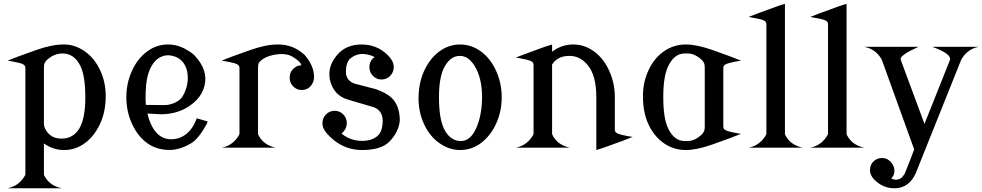

<svg xmlns="http://www.w3.org/2000/svg" viewBox="-20 -770 5122 1001"><path d="M424.8 -261.2Q424.8 -371.1 400.4 -423.3Q368.7 -491.2 306.2 -491.2Q258.8 -491.2 220.7 -453.6L215.8 -446.3Q209 -438.5 209 -413.6V-125.5V-121.1Q210 -105.5 223.1 -85.9Q249 -47.4 300.3 -47.4Q301.3 -47.4 301.8 -47.4Q361.3 -47.4 393.6 -100.1Q424.8 -153.3 424.8 -261.2ZM19.5 211.4Q80.1 199.7 111.3 143.1L112.3 139.2V-413.6Q112.3 -425.3 106 -430.7Q97.2 -438.5 76.2 -442.9Q32.2 -452.6 19.5 -453.6Q51.3 -467.8 168.9 -509.3Q251 -538.1 310.5 -538.1Q312.5 -538.1 314.5 -538.1Q371.6 -538.1 423.3 -501.5Q473.1 -466.3 502.4 -403.3Q531.2 -341.3 531.2 -269Q531.2 -188.5 502 -125Q472.2 -60.5 423.3 -24.4Q374 12.2 314.5 12.2Q257.3 12.2 209 -22V139.2L210 143.6Q236.3 197.8 301.8 211.4Z M638.7 -263.2Q638.7 -336.4 668 -400.9Q696.8 -464.4 746.6 -501.5Q795.9 -538.1 855.5 -538.1Q912.1 -538.1 962.4 -504.9Q999 -484.9 1027.8 -437Q1048.3 -402.8 1050.8 -362.8Q1050.3 -276.4 973.1 -221.2Q907.7 -174.3 818.4 -174.3Q817.4 -174.3 748.5 -178.2Q760.7 -127.9 781.2 -96.7Q815.9 -43.9 872.1 -43.9H873Q933.1 -43.9 975.1 -95.7Q992.2 -116.7 1005.9 -153.3L1062.5 -136.7Q1060.5 -128.9 1059.1 -126Q1018.1 -50.8 980.5 -25.4Q919.4 11.7 864.3 11.7H862.8Q795.9 11.7 746.6 -24.4Q697.3 -60.5 668 -125Q638.7 -189.5 638.7 -263.2ZM959 -363.3Q959 -418.5 929.7 -450.2Q904.3 -478 859.4 -481.9H858.4Q804.7 -481.9 772.5 -429.7Q748 -389.6 742.2 -330.1Q738.8 -295.4 738.8 -254.9Q738.8 -241.2 740.7 -223.1Q785.2 -222.2 829.6 -222.2Q852.5 -222.2 862.3 -224.6Q911.6 -236.8 930.7 -265.6Q959 -313 959 -363.3Z M1135.7 0Q1196.3 -11.7 1227.5 -68.4L1228.5 -72.3V-413.6Q1228.5 -425.3 1222.2 -430.7Q1213.4 -438.5 1192.4 -442.9Q1148.4 -452.6 1135.7 -453.6Q1169.4 -468.8 1285.2 -509.3Q1367.2 -538.1 1426.8 -538.1Q1428.7 -538.1 1430.7 -538.1Q1509.8 -538.1 1568.4 -483.4Q1617.2 -426.8 1617.2 -369.6Q1617.2 -368.2 1617.2 -367.2Q1617.2 -340.3 1598.6 -320.3Q1580.6 -300.8 1553.7 -300.8Q1526.9 -300.8 1508.8 -319.3Q1490.2 -338.4 1490.2 -363.8Q1490.2 -364.7 1490.2 -365.2Q1490.2 -393.1 1508.8 -411.1Q1526.9 -428.7 1550.8 -429.7Q1547.4 -449.7 1502.9 -475.6Q1481 -488.3 1445.8 -488.3Q1439.9 -488.3 1434.1 -487.8Q1380.9 -483.4 1346.2 -459Q1343.8 -457.5 1332 -446.3Q1325.2 -439.9 1325.2 -413.6V-72.3L1326.2 -67.9Q1352.5 -13.7 1418 0Z M1661.1 -127.9Q1661.1 -154.8 1679.7 -173.6Q1698.2 -192.4 1724.6 -192.4Q1751 -192.4 1769.5 -173.6Q1788.1 -154.8 1788.1 -127.9Q1788.1 -103 1769.5 -82Q1765.6 -77.6 1760.7 -73.7L1766.6 -68.8Q1810.5 -35.6 1868.7 -35.6Q1869.1 -35.6 1870.1 -35.6Q1916.5 -35.6 1946.8 -60.1Q1973.1 -81.5 1975.1 -134.8V-144Q1972.7 -196.3 1925.8 -211.9L1793 -251Q1718.3 -272.9 1699.2 -356.9Q1697.3 -371.6 1697.3 -385.7Q1697.3 -434.1 1735.8 -481.4Q1782.2 -538.1 1865.2 -538.1Q1942.9 -538.1 1997.6 -486.3Q2015.6 -469.2 2025.4 -451.2Q2032.7 -437.5 2032.7 -419.9Q2032.7 -393.6 2014.2 -374.5Q1995.6 -355.5 1969.2 -355.5Q1942.9 -355.5 1924.3 -374.5Q1905.8 -393.6 1905.8 -420.4Q1905.8 -447.3 1924.3 -465.8L1933.6 -472.2Q1903.8 -488.8 1865.7 -488.8H1864.3Q1831.5 -486.3 1805.2 -464.4Q1783.7 -441.9 1783.7 -400.4Q1783.7 -397 1783.7 -393.6Q1783.7 -352.5 1825.2 -335L1940.9 -304.7Q1991.7 -286.1 2016.6 -264.6Q2063.5 -224.1 2064.5 -143.1Q2059.6 -83 2010.7 -32.2Q1967.3 12.2 1867.7 12.2Q1780.3 12.2 1714.4 -44.4Q1680.2 -74.2 1669.4 -95.2Q1666.5 -101.1 1665 -105Q1661.1 -115.2 1661.1 -127.9Z M2268.6 -264.6Q2268.6 -155.8 2293 -102.5Q2324.2 -34.7 2383.3 -34.7Q2436 -34.7 2466.8 -111.3Q2492.2 -174.8 2493.2 -260.7V-262.7Q2493.2 -364.3 2454.1 -426.8Q2421.9 -478.5 2378.4 -478.5Q2377.9 -478.5 2377 -478.5Q2330.6 -478.5 2299.8 -425.8Q2268.6 -372.6 2268.6 -264.6ZM2162.1 -256.8Q2162.1 -337.4 2191.4 -400.9Q2221.2 -465.3 2270 -501.5Q2319.3 -538.1 2378.9 -538.1Q2438 -538.1 2487.8 -501.5Q2537.1 -465.3 2566.4 -400.9Q2595.7 -336.4 2595.7 -262.7Q2595.7 -188.5 2566.4 -125Q2537.1 -61.5 2487.8 -24.4Q2439 12.2 2378.9 12.2Q2321.8 12.2 2270 -24.4Q2220.2 -59.6 2190.9 -122.6Q2162.1 -184.6 2162.1 -256.8Z M2668.9 0Q2729.5 -11.7 2760.7 -68.4L2761.7 -72.3V-429.7Q2761.7 -441.9 2755.4 -446.8Q2745.6 -454.6 2725.6 -459Q2681.2 -468.8 2668.9 -469.7Q2685.5 -477.1 2818.4 -525.4Q2838.9 -532.7 2858.4 -538.1V-500.5L2859.9 -501.5Q2908.7 -538.1 2968.8 -538.1Q3027.8 -538.1 3077.6 -501.5Q3127 -465.3 3156.2 -400.9Q3185.5 -336.4 3185.5 -262.7V-259.8V-96.2Q3185.5 -84 3191.9 -79.1Q3201.7 -71.3 3221.7 -66.9Q3266.1 -57.1 3278.3 -56.2Q3251 -43.9 3128.9 -0.5Q3108.4 6.8 3088.9 12.2V-260.7V-262.7Q3088.9 -374 3046.4 -427.7Q3006.3 -478.5 2950.2 -478.5Q2949.2 -478.5 2948.2 -478.5Q2886.2 -478.5 2858.4 -433.6V-72.3L2859.4 -67.9Q2885.7 -13.7 2951.2 0Z M3438 -264.6Q3438 -154.8 3462.4 -102.5Q3494.1 -34.7 3549.3 -34.7Q3556.6 -34.7 3564 -34.7Q3604.5 -34.7 3642.1 -72.3L3647 -79.6Q3654.3 -87.4 3654.3 -112.3V-413.6Q3654.3 -438.5 3647.5 -446.3L3642.6 -453.6Q3605 -491.2 3564.5 -491.2Q3557.1 -491.2 3549.8 -491.2Q3494.6 -491.2 3462.9 -423.3Q3438 -370.1 3438 -264.6ZM3332 -269Q3332 -341.3 3360.8 -403.3Q3389.6 -465.8 3439.9 -501.5Q3491.7 -538.1 3556.2 -538.1Q3612.3 -538.1 3694.3 -509.3Q3812 -467.8 3843.8 -453.6Q3833 -453.1 3787.1 -442.9Q3767.6 -438.5 3757.3 -430.7Q3751 -425.8 3751 -413.6V-112.3Q3751 -99.6 3756.8 -95.2Q3767.1 -87.4 3786.6 -83Q3832.5 -72.8 3843.3 -72.3Q3811.5 -58.1 3693.8 -16.6Q3611.8 12.2 3555.7 12.2Q3491.2 12.2 3439.5 -24.4Q3389.2 -60.1 3360.4 -122.6Q3332 -183.6 3332 -269Z M3882.8 -681.6Q3907.7 -692.4 4032.2 -737.3Q4050.8 -744.1 4072.3 -750V-72.3L4073.2 -67.9Q4099.6 -13.7 4165 0H3882.8Q3943.4 -11.7 3974.6 -68.4L3975.6 -72.3V-641.6Q3975.6 -653.8 3969.2 -658.7Q3960 -666.5 3938.5 -670.9Q3887.2 -681.2 3882.8 -681.6Z M4204.1 -681.6Q4229 -692.4 4353.5 -737.3Q4372.1 -744.1 4393.6 -750V-72.3L4394.5 -67.9Q4420.9 -13.7 4486.3 0H4204.1Q4264.6 -11.7 4295.9 -68.4L4296.9 -72.3V-641.6Q4296.9 -653.8 4290.5 -658.7Q4281.2 -666.5 4259.8 -670.9Q4208.5 -681.2 4204.1 -681.6Z M4486.3 -525.9H4768.6Q4675.3 -484.4 4675.3 -461.9Q4675.3 -460 4676.3 -458L4677.7 -453.6L4799.8 -124L4931.2 -453.6L4932.6 -458.5Q4933.6 -461.9 4933.6 -463.9Q4931.2 -493.2 4840.3 -525.9H5082Q5022 -514.2 4990.7 -457.5L4989.3 -453.6L4760.7 117.2L4754.9 131.8Q4721.7 206.1 4652.3 211.4Q4649.4 211.4 4646 211.4Q4643.1 211.4 4640.1 211.4Q4582.5 211.4 4535.6 164.1Q4515.6 140.6 4515.6 117.7Q4515.6 89.8 4533.2 72.3Q4551.8 53.7 4578.6 53.7Q4605 53.7 4624 74.2Q4643.1 94.7 4643.1 121.1Q4643.1 143.6 4626.5 161.1Q4640.1 167 4651.9 167Q4670.9 166.5 4684.6 152.3L4696.3 136.7Q4727.1 61.5 4746.1 8.8L4579.1 -453.6L4578.6 -455.1L4577.1 -459.5Q4545.9 -514.2 4486.3 -525.9Z"/></svg>

Font: Modern Antiqua
Style: Regular
Weight: 500
Version: Version 1.0